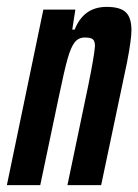

<svg xmlns="http://www.w3.org/2000/svg" viewBox="-33 -538 402 558"><path d="M93 -510H186L177 -452H184Q210 -518 277 -518Q316 -518 332.5 -502.5Q349 -487 349 -450Q349 -423 336 -356L261 0H163L224 -292Q241 -376 243 -404Q243 -419 236.5 -424Q230 -429 214 -429Q195 -429 184 -415Q173 -401 163.5 -367.5Q154 -334 138 -257L84 0H-13Z"/></svg>

Font: Saira Ultra Condensed
Style: Bold Italic
Weight: 700
Width: 1
Italic angle: -12°
Designer: Hector Gatti with collaboration of the Omnibus-Type team
Foundry: Omnibus-Type
Version: Version 1.001; ttfautohint (v1.8)